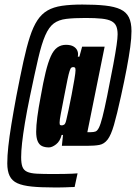

<svg xmlns="http://www.w3.org/2000/svg" viewBox="-20 -716 598 844"><path d="M215 108Q158 108 119 104Q80 100 56.5 89.5Q33 79 22.5 57.5Q12 36 12 2Q12 -30 16.5 -72Q21 -114 30 -169Q39 -224 52 -294Q69 -382 83 -446Q97 -510 111.5 -554.5Q126 -599 144.5 -627Q163 -655 189 -670Q215 -685 252.5 -690.5Q290 -696 342 -696Q401 -696 442.5 -691.5Q484 -687 509.5 -675Q535 -663 546.5 -640Q558 -617 558 -579Q558 -549 552.5 -508.5Q547 -468 537 -415Q527 -362 512 -294Q494 -212 481 -167Q468 -122 453 -102.5Q438 -83 417 -79Q396 -75 363 -75H252L257 -123H251Q244 -95 226.5 -81.5Q209 -68 195 -68Q177 -68 164.5 -74Q152 -80 145.5 -95.5Q139 -111 139 -137Q139 -163 144 -201.5Q149 -240 159 -292Q170 -355 180.5 -398Q191 -441 203 -468Q215 -495 231.5 -507Q248 -519 270 -519Q291 -519 303.5 -511.5Q316 -504 320.5 -492Q325 -480 322 -467H329L341 -511H440L364 -135H379Q392 -135 400 -138Q408 -141 415 -155Q422 -169 430.5 -202Q439 -235 451 -294Q468 -378 478 -432Q488 -486 492.5 -517.5Q497 -549 497 -565Q497 -587 491 -601Q485 -615 470 -623Q455 -631 427.5 -634Q400 -637 356 -637Q305 -637 271.5 -633Q238 -629 216.5 -613Q195 -597 179 -560.5Q163 -524 148 -459.5Q133 -395 112 -294Q98 -227 89.5 -175.5Q81 -124 77 -87.5Q73 -51 73 -25Q73 2 78.5 17Q84 32 99 39Q114 46 142 47.5Q170 49 214 49Q245 49 264.5 48.5Q284 48 297 47.5Q310 47 321 46L308 106Q301 106 290 106.5Q279 107 266.5 107.5Q254 108 241 108Q228 108 215 108ZM252 -165Q257 -165 262.5 -168.5Q268 -172 272 -191Q275 -203 281.5 -233.5Q288 -264 295 -300.5Q302 -337 307 -367Q312 -397 312 -407Q312 -417 309 -419Q306 -421 302 -421Q297 -421 293.5 -418.5Q290 -416 286 -404Q282 -392 276.5 -365.5Q271 -339 262 -292Q252 -240 247 -214Q242 -188 242 -177Q242 -168 244.5 -166.5Q247 -165 252 -165Z"/></svg>

Font: Saira UltraCondensed Black
Style: Italic
Weight: 900
Width: 1
Italic angle: -12°
Designer: Hector Gatti with collaboration of the Omnibus-Type team
Foundry: Omnibus-Type
Version: Version 1.101